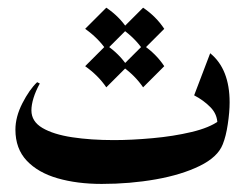

<svg xmlns="http://www.w3.org/2000/svg" viewBox="-20 -464 628 492"><path d="M82 -250Q71.3 -230.5 65.9 -212.9Q60.5 -195.3 60.5 -181.2Q60.5 -152.8 88.6 -136.2Q116.7 -119.6 164.8 -112.3Q212.9 -105 272 -105Q317.4 -105 370.8 -109.9Q424.3 -114.7 470.7 -125.7Q517.1 -136.7 541.5 -154.8L537.1 -146.5Q537.1 -170.9 519.5 -189Q502 -207 477.5 -219.7L518.6 -327.6Q568.4 -287.1 568.4 -201.7Q568.4 -176.8 563.7 -145.8Q559.1 -114.7 550.8 -94.2Q538.1 -61.5 491.7 -38.8Q445.3 -16.1 379.2 -4.4Q313 7.3 240.7 7.3Q177.7 7.3 127.7 -7.1Q77.6 -21.5 48.6 -52.2Q19.5 -83 19.5 -131.8Q19.5 -164.6 37.4 -199.5Q55.2 -234.4 75.2 -253.4ZM252.4 -444.3Q285.6 -421.9 306.6 -390.1L252.4 -335.9Q231.9 -366.2 198.2 -390.1ZM346.7 -444.3Q379.9 -421.9 400.9 -390.1L346.7 -335.9Q326.2 -366.2 292.5 -390.1ZM252.4 -348.6Q285.6 -326.2 306.6 -294.4L252.4 -240.2Q231.9 -270.5 198.2 -294.4ZM346.7 -348.6Q379.9 -326.2 400.9 -294.4L346.7 -240.2Q326.2 -270.5 292.5 -294.4Z"/></svg>

Font: Lateef SemiBold
Style: Regular
Weight: 600
Designer: SIL International
Foundry: SIL International
Version: Version 4.200